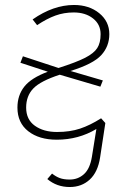

<svg xmlns="http://www.w3.org/2000/svg" viewBox="-20 -551 512 771"><path d="M386 -76 403 -57 382 81Q373 140 340.5 170Q308 200 260 200Q208 200 170 168L189 146Q204 158 220 164Q236 170 260 170Q293 170 317 148.5Q341 127 349 79L367 -33Q295 10 208 10Q137 10 93.5 -24Q50 -58 50 -119Q50 -168 77.5 -203Q105 -238 172 -263L62 -299L72 -325L215 -278Q287 -301 322 -319Q357 -337 370.5 -358Q384 -379 384 -414Q384 -453 353.5 -477Q323 -501 276 -501Q237 -501 202.5 -488.5Q168 -476 129 -450L111 -473Q194 -531 277 -531Q338 -531 378.5 -498Q419 -465 419 -414Q419 -365 386.5 -329.5Q354 -294 263 -266L393 -228L383 -203L220 -251Q143 -226 114 -196Q85 -166 85 -119Q85 -71 120 -46Q155 -21 209 -21Q261 -21 301.5 -34.5Q342 -48 386 -76Z"/></svg>

Font: FiraGO UltraLight
Style: Italic
Weight: 200
Italic angle: -8°
Designer: bBox Type GmbH
Foundry: bBox Type GmbH
Version: Version 1.001